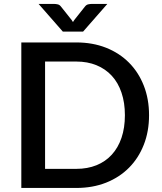

<svg xmlns="http://www.w3.org/2000/svg" viewBox="-20 -930 800 950"><path d="M717.5 -360Q717.5 -280 691.5 -213.8Q665.5 -147.5 618.2 -100Q571 -52.5 504.8 -26.2Q438.5 0 357.5 0H85.5V-720H357.5Q438.5 -720 504.8 -693.8Q571 -667.5 618.2 -620Q665.5 -572.5 691.5 -506.2Q717.5 -440 717.5 -360ZM598 -360Q598 -422 581.2 -471.5Q564.5 -521 533.2 -555Q502 -589 457.5 -607.2Q413 -625.5 357.5 -625.5H203V-94.5H357.5Q413 -94.5 457.5 -112.5Q502 -130.5 533.2 -164.8Q564.5 -199 581.2 -248.2Q598 -297.5 598 -360ZM511 -910.5 391 -773.5H291L171 -910.5H249Q255.5 -910.5 265.2 -908.5Q275 -906.5 282 -897L334.5 -831Q338.5 -825.5 341 -821Q343.5 -825.5 347.5 -831L399.5 -896.5Q407 -906.5 416.5 -908.5Q426 -910.5 433 -910.5Z"/></svg>

Font: Lato 2
Style: Regular
Weight: 600
Designer: Lukasz Dziedzic with Adam Twardoch and Botio Nikoltchev
Foundry: tyPoland Lukasz Dziedzic
Version: Version 2.015; 2015-08-06; http://www.latofonts.com/